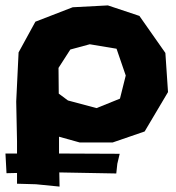

<svg xmlns="http://www.w3.org/2000/svg" viewBox="-33 -525 655 714"><path d="M187.5 116.2 399.4 120.1 403.3 84 412.1 46.9 186.5 45.9V-16.6L263.7 4.9H385.7L504.9 -36.1L591.8 -182.6L582 -328.1L485.4 -465.8L368.2 -504.9L237.3 -498L98.6 -444.3L36.1 -330.1L27.3 -147.5L30.3 0V45.9H-12.7L-8.8 119.1L30.3 118.2V158.2L100.6 160.2L188.5 168.9ZM184.6 -272.5 228.5 -340.8 300.8 -360.4 400.4 -343.8 434.6 -244.1 413.1 -158.2 326.2 -123 219.7 -151.4 185.5 -176.8Z"/></svg>

Font: MaokenAssortedSans-TC
Style: Regular
Weight: 500
Version: Version 0.83